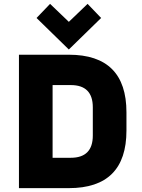

<svg xmlns="http://www.w3.org/2000/svg" viewBox="-20 -973 732 993"><path d="M78 0V-690H336Q634 -690 634 -392V-298Q634 0 336 0ZM252 -157H346Q460 -157 460 -272V-418Q460 -533 346 -533H252ZM169 -880 239 -953 336 -860 433 -953 503 -880 336 -717Z"/></svg>

Font: Oxanium ExtraBold
Style: Regular
Weight: 800
Designer: Severin Meyer
Version: Version 2.000